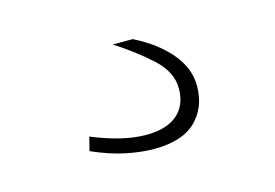

<svg xmlns="http://www.w3.org/2000/svg" viewBox="-45 -80 544 380"><g transform="rotate(-15 226.5 109.5)"><path d="M114 163Q177 189 224 189Q266 189 288 170Q310 151 310 117Q310 83 279 54.5Q248 26 206 -1H247Q293 22 319.5 53.5Q346 85 346 121Q346 165 318 192.5Q290 220 232 220Q206 220 174.5 213.5Q143 207 107 191Z"/></g></svg>

Font: Georama Extended ExtraLight
Style: Regular
Weight: 200
Width: 7
Designer: Jean-Baptiste Levee
Foundry: Production Type
Version: Version 1.000